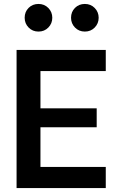

<svg xmlns="http://www.w3.org/2000/svg" viewBox="-20 -953 608 973"><path d="M64 -700H516V-593H185V-404H470V-308H185V-107H516V0H64ZM360 -913Q380 -933 410 -933Q440 -933 460 -912.5Q480 -892 480 -863Q480 -834 460 -813.5Q440 -793 410 -793Q380 -793 360 -813.5Q340 -834 340 -863Q340 -893 360 -913ZM125 -913Q145 -933 175 -933Q205 -933 225 -912.5Q245 -892 245 -863Q245 -834 225 -813.5Q205 -793 175 -793Q145 -793 125 -813.5Q105 -834 105 -863Q105 -893 125 -913Z"/></svg>

Font: Lopes Sans SemiBold
Style: Regular
Weight: 600
Designer: Gabriel Lam, Diego Maldonado
Foundry: TypeRant, Foresti Design
Version: Version 4.000